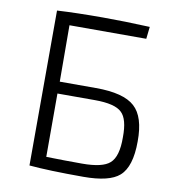

<svg xmlns="http://www.w3.org/2000/svg" viewBox="-80 -764 753 842"><g transform="rotate(10 297.0 -343.5)"><path d="M173 -385H334Q458 -385 507 -340Q556 -296 555 -186Q555 -73 507 -31Q463 8 347 8Q193 8 106 0L107 -690Q192 -695 312 -695Q404 -695 520 -690L514 -636H172ZM172 -50Q251 -48 332 -48Q423 -48 455 -77Q489 -107 488 -193Q489 -274 459 -302Q429 -332 338 -332H172Z"/></g></svg>

Font: Taylor Sans Light
Style: Regular
Weight: 300
Italic angle: -8°
Designer: Natanael Gama
Version: Version 1.001 September 8, 2015